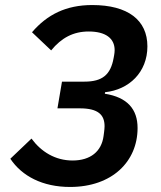

<svg xmlns="http://www.w3.org/2000/svg" viewBox="-20 -730 640 762"><path d="M258 12C425 12 526 -89 526 -222C526 -296 486 -344 396 -358L397 -364C492 -374 565 -443 565 -546C565 -650 488 -710 346 -710C242 -710 167 -672 107 -602L183 -530C224 -580 271 -605 332 -605C399 -605 435 -578 435 -531C435 -525 434 -516 433 -511L431 -500C419 -433 386 -406 315 -406H226L208 -300H297C370 -300 395 -274 395 -229C395 -222 394 -213 393 -205L391 -190C383 -129 339 -93 268 -93C199 -93 143 -128 105 -180L21 -100C67 -31 149 12 258 12Z"/></svg>

Font: IBM Plex Mono SmBld
Style: Italic
Weight: 600
Italic angle: -9.5°
Monospace: yes
Designer: Mike Abbink, Paul van der Laan, Pieter van Rosmalen
Foundry: Bold Monday
Version: Version 2.004